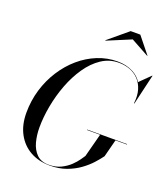

<svg xmlns="http://www.w3.org/2000/svg" viewBox="-171 -1091 1071 1221"><g transform="rotate(20 364.0 -480.0)"><path d="M310 10Q233.5 10 176.2 -22.2Q119 -54.5 87 -114Q55 -173.5 55 -255Q55 -337 77.5 -412Q100 -487 140.8 -550.5Q181.5 -614 236.2 -661Q291 -708 355.5 -734Q420 -760 490 -760Q549 -760 595.2 -736Q641.5 -712 665.2 -664.2Q689 -616.5 680 -545H677.5Q684 -597.5 672.2 -636.8Q660.5 -676 635.2 -702.5Q610 -729 575.2 -742Q540.5 -755 500 -755Q436 -755 383.2 -719.8Q330.5 -684.5 289.8 -625Q249 -565.5 221.2 -492.2Q193.5 -419 179.2 -341.8Q165 -264.5 165 -195Q165 -144 177.2 -97.8Q189.5 -51.5 219.2 -22Q249 7.5 301 7.5Q347.5 7.5 382.8 -9.8Q418 -27 442.5 -50.5Q467 -74 481.8 -95.5Q496.5 -117 502 -125L544 -285H648L617 -165Q600 -141.5 573 -111.5Q546 -81.5 507.8 -53.8Q469.5 -26 420.2 -8Q371 10 310 10ZM455 -283.5V-286.5H725V-283.5ZM677.5 -545 681 -568.5Q682.5 -597 676.8 -625.8Q671 -654.5 655 -680L726 -750H728.5L680.5 -545ZM371 -857.5 369 -859.5 501 -969.5H566L654.5 -859.5L653.5 -857.5L531.5 -924.5Z"/></g></svg>

Font: Bodoni Moda 72pt
Style: Italic
Weight: 400
Italic angle: -13°
Designer: Owen Earl
Foundry: indestructible type
Version: Version 2.005